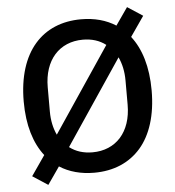

<svg xmlns="http://www.w3.org/2000/svg" viewBox="-55 -799 822 900"><g transform="rotate(-5 356.0 -349.0)"><path d="M356 12C293 12 238 -3 193 -32L136 50L64 3L129 -91C82 -151 55 -237 55 -349C55 -466 85 -557 138 -618C190 -678 265 -710 356 -710C419 -710 474 -695 519 -666L576 -748L648 -701L583 -607C630 -547 657 -461 657 -349C657 -232 627 -141 575 -81C522 -20 447 12 356 12ZM173 -292C173 -250 181 -213 196 -181L464 -580C434 -603 398 -614 356 -614C301 -614 255 -594 223 -558C191 -522 173 -470 173 -406ZM539 -406C539 -448 531 -485 516 -517L248 -118C278 -95 314 -84 356 -84C411 -84 457 -104 489 -140C521 -176 539 -228 539 -292Z"/></g></svg>

Font: Plexus Sans Medium
Style: Regular
Weight: 500
Version: Version 2.001;PS 002.001;hotconv 1.0.70;makeotf.lib2.5.58329